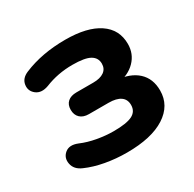

<svg xmlns="http://www.w3.org/2000/svg" viewBox="-120 -625 768 762"><g transform="rotate(-30 264.5 -244.5)"><path d="M72.7 -23.7Q39.6 -37.7 34 -67.1Q28.4 -96.4 50 -114.1Q71.6 -131.8 107.3 -117.2Q138.8 -103.6 177.7 -96.6Q216.7 -89.6 252.7 -89.6Q312 -89.6 338.1 -102.8Q364.1 -115.9 364.1 -145.7Q364.1 -171.2 345.5 -184.3Q326.8 -197.5 290.9 -197.5H201.1Q175.4 -197.5 161.1 -211.1Q146.8 -224.7 146.8 -248.2Q146.8 -271.7 161.1 -284.4Q175.4 -297.1 201.1 -297.1H278.3Q310.2 -297.1 328 -309.7Q345.7 -322.2 345.7 -345.7Q345.7 -372.5 322 -386.1Q298.2 -399.8 241.4 -399.8Q174.5 -399.8 115.6 -375.9Q80.7 -363.1 58.4 -380.1Q36.2 -397.2 40.2 -424.7Q44.2 -452.3 75.9 -465.3Q159.8 -500.4 266.7 -500.4Q366.4 -500.4 420.3 -464.2Q474.3 -428 474.3 -361.8Q474.3 -316.2 443.6 -284.8Q412.9 -253.4 361.1 -245.8V-260.4Q423.9 -255.6 458.3 -223.9Q492.7 -192.2 492.7 -137.8Q492.7 -69.2 430.8 -29.4Q369 10.4 256.1 10.4Q205.7 10.4 158 1.7Q110.3 -7 72.7 -23.7Z"/></g></svg>

Font: SN Pro Thin
Style: Regular
Weight: 200
Designer: Tobias Whetton
Foundry: Supernotes
Version: Version 1.003;Glyphs 3.3 (3324)